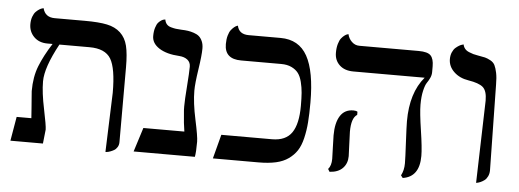

<svg xmlns="http://www.w3.org/2000/svg" viewBox="-43 -670 2142 793"><g transform="rotate(5 1028.5 -273.5)"><path d="M415 12.2 423.8 -233.9Q423.8 -335.4 400.4 -374.3Q377 -413.1 312 -413.1H187Q132.8 -313.5 132.8 -255.9Q132.8 -209.5 147 -142.1Q161.1 -74.7 161.1 -58.1L154.8 0H20L37.1 -100.1H98.1Q97.2 -114.7 95.2 -141.1Q93.3 -167.5 91.6 -187.7Q89.8 -208 89.8 -211.9Q89.8 -271 107.7 -316.2Q125.5 -361.3 158.7 -413.1H137.2Q102.5 -413.1 81.3 -434.3Q60.1 -455.6 60.1 -486.8Q60.1 -504.4 65.2 -518.1Q70.3 -531.7 77.4 -538.8Q84.5 -545.9 91.6 -550.3Q98.6 -554.7 103.5 -555.7L108.9 -557.1Q118.2 -520 158.2 -520H284.2Q341.3 -520 375.2 -512.9Q409.2 -505.9 431.2 -485.6Q453.1 -465.3 461.2 -432.4Q469.2 -399.4 469.2 -344.2V-33.2Q469.2 -21.5 463.6 -12.5Q458 -3.4 450.2 1Q442.4 5.4 434.3 8.3Q426.3 11.2 420.9 11.7Z M758.8 -272Q758.8 -222.2 773.7 -153.1Q788.6 -84 788.6 -63Q788.6 -19 784.7 0H530.8L562.5 -100.1H732.4Q727.1 -130.9 723.6 -181.2Q722.7 -188 722.7 -204.1Q722.7 -230.5 727.1 -287.8Q731.4 -345.2 731.4 -369.1Q731.4 -387.2 718.5 -397.5Q705.6 -407.7 684.6 -409.2Q631.8 -412.1 600.8 -431.9Q569.8 -451.7 569.8 -481.9Q569.8 -502 574.5 -516.8Q579.1 -531.7 585.4 -538.6Q591.8 -545.4 598.1 -549.3Q604.5 -553.2 609.4 -553.7L613.8 -554.2Q615.7 -542.5 622.3 -534.9Q628.9 -527.3 640.9 -524.2Q652.8 -521 660.6 -520Q668.5 -519 683.6 -518.1Q699.7 -517.6 711.2 -515.9Q722.7 -514.2 735.8 -509.8Q749 -505.4 757.3 -498.3Q765.6 -491.2 771.2 -478.5Q776.9 -465.8 776.9 -448.2Q776.9 -419.9 767.8 -360.6Q758.8 -301.3 758.8 -272Z M1202.6 -248Q1202.6 -279.8 1200.9 -301.8Q1199.2 -323.7 1193.6 -346.4Q1188 -369.1 1177.7 -382.6Q1167.5 -396 1149.7 -404.5Q1131.8 -413.1 1106.4 -413.1H940.4Q871.6 -413.1 871.6 -475.1Q871.6 -495.1 876 -510.5Q880.4 -525.9 886.7 -533.9Q893.1 -542 899.4 -547.1Q905.8 -552.2 910.2 -553.7L914.6 -555.2Q921.9 -520 962.4 -520H1094.7Q1170.9 -520 1205.8 -457Q1240.7 -394 1240.7 -265.1Q1240.7 -216.8 1238 -182.4Q1235.4 -147.9 1227.8 -116.2Q1220.2 -84.5 1206.8 -64.2Q1193.4 -43.9 1172.1 -28.8Q1150.9 -13.7 1120.4 -6.8Q1089.8 0 1048.3 0H859.4L885.7 -100.1H1095.7Q1152.8 -100.1 1177.7 -136.5Q1202.6 -172.9 1202.6 -248Z M1413.6 -159.2Q1413.6 -149.4 1415.5 -108.4Q1417.5 -67.4 1417.5 -58.1Q1417.5 -27.8 1398.7 -8.3Q1379.9 11.2 1344.2 13.2L1337.4 2Q1350.6 -12.7 1350.6 -41Q1350.6 -49.8 1349.1 -89.1Q1347.7 -128.4 1347.7 -138.2Q1347.7 -190.4 1366 -219.2Q1384.3 -248 1420.4 -248Q1431.2 -248 1437.5 -244.1V-231Q1413.6 -216.3 1413.6 -159.2ZM1694.3 -295.9Q1694.3 -262.7 1705.3 -190.4Q1716.3 -118.2 1716.3 -85Q1716.3 2 1647.5 12.2L1639.6 2Q1651.4 -19.5 1651.4 -48.8Q1651.4 -69.8 1647.9 -136Q1644.5 -202.1 1644.5 -223.1Q1644.5 -340.8 1701.7 -408.2H1406.2Q1369.6 -408.2 1348.6 -428Q1327.6 -447.8 1327.6 -479Q1327.6 -500 1332.3 -515.9Q1336.9 -531.7 1343.5 -539.8Q1350.1 -547.9 1356.7 -552.7Q1363.3 -557.6 1367.7 -558.6L1372.6 -560.1Q1376.5 -542 1389.9 -529.1Q1403.3 -516.1 1421.4 -516.1H1667.5Q1705.1 -516.1 1717.8 -502.4Q1730.5 -488.8 1730.5 -458V-434.1Q1730.5 -421.4 1724.9 -409.4Q1719.2 -397.5 1712.4 -387.7Q1705.6 -377.9 1700 -354Q1694.3 -330.1 1694.3 -295.9Z M1951.2 5.9 1960.9 -335.9Q1960.9 -376.5 1943.4 -391.6Q1926.3 -406.2 1882.8 -413.1Q1845.7 -418.9 1822.3 -441.4Q1798.8 -463.9 1798.8 -494.1Q1798.8 -509.8 1804.2 -522.2Q1809.6 -534.7 1817.1 -541.3Q1824.7 -547.9 1832 -552.2Q1839.4 -556.6 1844.7 -557.6L1850.1 -559.1Q1852.1 -548.8 1858.4 -541.3Q1864.7 -533.7 1875.7 -529.3Q1886.7 -524.9 1893.6 -522.9Q1900.4 -521 1912.1 -519Q1932.6 -515.6 1942.6 -513.2Q1952.6 -510.7 1965.6 -503.7Q1978.5 -496.6 1984.1 -485.4Q1989.7 -474.1 1993.9 -454.3Q1998 -434.6 1998 -405.8L2003.9 -50.8Q2003.9 -36.6 1998.5 -25.6Q1993.2 -14.6 1985.4 -8.8Q1977.5 -2.9 1969.7 0.5Q1961.9 3.9 1956.5 4.9Z"/></g></svg>

Font: Linux Libertine Display G
Style: Regular
Weight: 400
Designer: Philipp H. Poll
Foundry: Philipp H. Poll
Version: Version 5.0.9